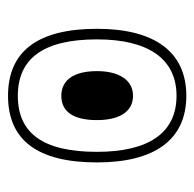

<svg xmlns="http://www.w3.org/2000/svg" viewBox="-23 -472 495 490"><g transform="rotate(-90 225.0 -227.5)"><path d="M225 0C338 0 396 -82 396 -228C396 -380 338 -455 225 -455C112 -455 55 -380 55 -228C55 -82 112 0 225 0ZM225 -25C129 -25 82 -98 82 -228C82 -365 129 -430 225 -430C320 -430 369 -365 369 -228C369 -98 320 -25 225 -25ZM225 -136C266 -136 288 -173 288 -228C288 -286 266 -319 225 -319C183 -319 163 -286 163 -228C163 -173 183 -136 225 -136Z"/></g></svg>

Font: Noto Sans Thai Cond Thin
Style: Regular
Weight: 100
Width: 3
Designer: Monotype Design Team
Foundry: Monotype Imaging Inc.
Version: Version 2.002